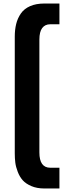

<svg xmlns="http://www.w3.org/2000/svg" viewBox="-20 -862 373 1092"><path d="M64 10V-654Q64 -693 72 -725.5Q80 -758 98.5 -785Q117 -812 151 -827Q185 -842 233 -842H318V-724H266Q236 -724 220 -702.5Q204 -681 204 -637V5Q204 92 266 92H318V210H233Q190 210 158.5 196.5Q127 183 109.5 163.5Q92 144 81 115.5Q70 87 67 62.5Q64 38 64 10Z"/></svg>

Font: Mina
Style: Bold
Weight: 700
Version: Version 1.000